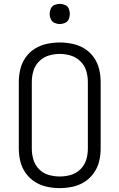

<svg xmlns="http://www.w3.org/2000/svg" viewBox="-20 -962 616 990"><path d="M288 8Q321 8 354 1Q387 -6 415.5 -24Q444 -42 463.5 -69.5Q483 -97 491 -129.5Q499 -162 499 -195V-540Q499 -573 491 -606Q483 -639 463.5 -666.5Q444 -694 415.5 -711.5Q387 -729 354 -736Q321 -743 288 -743Q255 -743 222 -736Q189 -729 160.5 -711.5Q132 -694 112.5 -666.5Q93 -639 85 -606Q77 -573 77 -540V-195Q77 -162 85 -129.5Q93 -97 112.5 -69.5Q132 -42 160.5 -24Q189 -6 222 1Q255 8 288 8ZM288 -52Q259 -52 231 -60Q203 -68 182 -89Q161 -110 152.5 -138Q144 -166 144 -195V-540Q144 -569 152.5 -597Q161 -625 182 -646Q203 -667 231 -675.5Q259 -684 288 -684Q317 -684 345 -675.5Q373 -667 394.5 -646Q416 -625 424.5 -597Q433 -569 433 -540V-195Q433 -166 424.5 -138Q416 -110 394.5 -89Q373 -68 345 -60Q317 -52 288 -52ZM288 -838Q302 -838 315.5 -844Q329 -850 334.5 -863Q340 -876 340 -890Q340 -904 334.5 -917.5Q329 -931 315.5 -936.5Q302 -942 288 -942Q274 -942 261 -936.5Q248 -931 242 -917.5Q236 -904 236 -890Q236 -876 242 -863Q248 -850 261 -844Q274 -838 288 -838Z"/></svg>

Font: Iosevka Sparkle Light
Style: Regular
Weight: 300
Designer: Belleve Invis
Foundry: Belleve Invis
Version: Version 4.5.0; ttfautohint (v1.8.3)